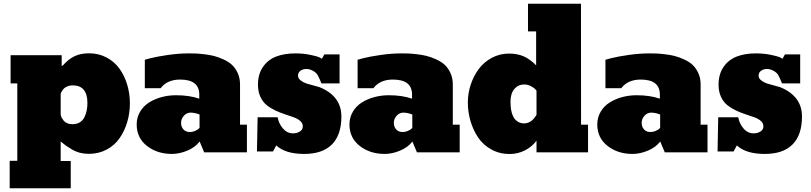

<svg xmlns="http://www.w3.org/2000/svg" viewBox="-20 -821 4372 1035"><path d="M32.2 193.8V45.9H73.2V-371.6H37.1V-523.4H312.5V-466.8H317.4Q348.6 -502 381.6 -517.8Q414.6 -533.7 460 -533.7Q511.7 -533.7 554.2 -511.2Q596.7 -488.8 623.8 -451.2Q650.9 -413.6 665.5 -365.2Q680.2 -316.9 680.2 -264.2Q680.2 -211.9 666 -163.8Q651.9 -115.7 625.2 -76.9Q598.6 -38.1 555.4 -14.9Q512.2 8.3 459 8.3Q433.6 8.3 411.4 2.7Q389.2 -2.9 367.9 -15.4Q346.7 -27.8 336.9 -34.9Q327.1 -42 307.1 -58.1V46.9H361.3V193.8ZM308.1 -198.2Q309.1 -192.9 313.2 -185.3Q317.4 -177.7 323.7 -169.9Q330.1 -162.1 342.3 -156.7Q354.5 -151.4 370.1 -151.4Q393.6 -151.4 410.2 -161.6Q426.8 -171.9 435.3 -189.5Q443.8 -207 447.5 -225.8Q451.2 -244.6 451.2 -266.1Q451.2 -360.8 371.6 -360.8Q356.4 -360.8 344.5 -356Q332.5 -351.1 325.9 -345Q319.3 -338.9 314.5 -330.8Q309.6 -322.8 308.6 -319.8Q307.6 -316.9 307.1 -314.9V-203.6Z M716.8 -150.4Q716.8 -188 735.1 -218.8Q753.4 -249.5 783.7 -268.6Q814 -287.6 851.3 -297.6Q888.7 -307.6 929.2 -307.6Q1000.5 -307.6 1054.2 -289.1V-311Q1054.2 -392.1 951.2 -392.1Q881.3 -392.1 846.2 -345.7H760.7V-499L793.5 -507.8Q826.2 -516.1 885.3 -524.7Q944.3 -533.2 996.6 -533.2Q1016.6 -533.2 1032.7 -532.7Q1048.8 -532.2 1079.3 -528.8Q1109.9 -525.4 1133.5 -519.3Q1157.2 -513.2 1184.8 -500.7Q1212.4 -488.3 1230.7 -471.2Q1249 -454.1 1261.5 -427Q1273.9 -399.9 1273.9 -366.2V-148.9H1311V0H1080.6L1056.2 -58.1Q1031.7 -26.4 989.3 -8.8Q946.8 8.8 906.7 8.8Q827.6 8.8 772.2 -34.4Q716.8 -77.6 716.8 -150.4ZM956.1 -159.2Q956.1 -137.2 968.8 -123.3Q981.4 -109.4 1002.9 -109.4Q1018.6 -109.4 1032.2 -115.7Q1045.9 -122.1 1049.8 -125.7Q1053.7 -129.4 1055.7 -131.8V-203.6L1048.8 -206.1Q1042 -209 1030 -211.4Q1018.1 -213.9 1007.3 -213.9Q986.3 -213.9 971.2 -197Q956.1 -180.2 956.1 -159.2Z M1712.4 -371.6 1708.5 -381.8Q1704.1 -392.1 1698.7 -403.8Q1693.4 -415.5 1691.4 -418Q1682.1 -431.6 1665 -440.4Q1647.9 -449.2 1631.3 -449.2Q1613.3 -449.2 1599.9 -439.7Q1586.4 -430.2 1586.4 -413.1Q1586.4 -398.4 1601.1 -387.2Q1615.7 -376 1632.8 -370.6Q1649.9 -365.2 1672.9 -359.4Q1695.8 -353.5 1702.6 -351.1Q1820.3 -303.2 1820.3 -192.9Q1820.3 -93.8 1769.5 -42.5Q1718.8 8.8 1619.6 8.8Q1518.1 8.8 1469.2 -37.1L1451.7 -4.4H1365.2L1368.7 -189H1476.6Q1482.4 -155.3 1504.9 -128.7Q1527.3 -102.1 1559.6 -102.1Q1579.6 -102.1 1595.9 -111.8Q1612.3 -121.6 1612.3 -140.1Q1612.3 -156.7 1598.9 -168.7Q1585.4 -180.7 1564.2 -188.5Q1543 -196.3 1517.1 -204.6Q1491.2 -212.9 1465.6 -224.9Q1439.9 -236.8 1418.7 -253.4Q1397.5 -270 1384 -298.3Q1370.6 -326.7 1370.6 -364.3Q1370.6 -421.4 1397.5 -460.2Q1424.3 -499 1468.5 -516.1Q1512.7 -533.2 1571.8 -533.2Q1616.7 -533.2 1653.8 -525.1Q1690.9 -517.1 1700.7 -512.5Q1710.4 -507.8 1715.3 -504.4L1728.5 -527.8H1810.5V-371.6Z M1863.8 -150.4Q1863.8 -188 1882.1 -218.8Q1900.4 -249.5 1930.7 -268.6Q1960.9 -287.6 1998.3 -297.6Q2035.6 -307.6 2076.2 -307.6Q2147.5 -307.6 2201.2 -289.1V-311Q2201.2 -392.1 2098.1 -392.1Q2028.3 -392.1 1993.2 -345.7H1907.7V-499L1940.4 -507.8Q1973.1 -516.1 2032.2 -524.7Q2091.3 -533.2 2143.6 -533.2Q2163.6 -533.2 2179.7 -532.7Q2195.8 -532.2 2226.3 -528.8Q2256.8 -525.4 2280.5 -519.3Q2304.2 -513.2 2331.8 -500.7Q2359.4 -488.3 2377.7 -471.2Q2396 -454.1 2408.4 -427Q2420.9 -399.9 2420.9 -366.2V-148.9H2458V0H2227.5L2203.1 -58.1Q2178.7 -26.4 2136.2 -8.8Q2093.8 8.8 2053.7 8.8Q1974.6 8.8 1919.2 -34.4Q1863.8 -77.6 1863.8 -150.4ZM2103 -159.2Q2103 -137.2 2115.7 -123.3Q2128.4 -109.4 2149.9 -109.4Q2165.5 -109.4 2179.2 -115.7Q2192.9 -122.1 2196.8 -125.7Q2200.7 -129.4 2202.6 -131.8V-203.6L2195.8 -206.1Q2189 -209 2177 -211.4Q2165 -213.9 2154.3 -213.9Q2133.3 -213.9 2118.2 -197Q2103 -180.2 2103 -159.2Z M3149.9 0H2872.1V-62.5Q2847.2 -29.3 2809.6 -10.3Q2772 8.8 2728 9.3Q2672.9 9.3 2628.4 -15.4Q2584 -40 2557.1 -80.3Q2530.3 -120.6 2516.1 -168.9Q2502 -217.3 2502 -268.6Q2502 -317.4 2517.3 -364.3Q2532.7 -411.1 2560.5 -448.7Q2588.4 -486.3 2631.1 -509.3Q2673.8 -532.2 2724.1 -532.2Q2769 -532.2 2803 -517.3Q2836.9 -502.4 2870.1 -468.8V-651.9H2826.2V-800.8H3111.8L3112.3 -148.9H3149.9ZM2872.1 -332.5 2864.7 -340.8Q2856.9 -349.1 2840.3 -357.4Q2823.7 -365.7 2806.2 -365.7Q2773.9 -365.7 2752.9 -341.6Q2731.9 -317.4 2731.9 -272.5Q2731.9 -257.3 2733.2 -243.4Q2734.4 -229.5 2739 -212.6Q2743.7 -195.8 2751.5 -184.1Q2759.3 -172.4 2773.2 -164.1Q2787.1 -155.8 2806.2 -155.8Q2818.4 -155.8 2829.8 -160.9Q2841.3 -166 2848.1 -172.1Q2855 -178.2 2861.3 -186.3Q2867.7 -194.3 2869.4 -197.5Q2871.1 -200.7 2872.1 -202.6Z M3199.7 -150.4Q3199.7 -188 3218 -218.8Q3236.3 -249.5 3266.6 -268.6Q3296.9 -287.6 3334.2 -297.6Q3371.6 -307.6 3412.1 -307.6Q3483.4 -307.6 3537.1 -289.1V-311Q3537.1 -392.1 3434.1 -392.1Q3364.3 -392.1 3329.1 -345.7H3243.7V-499L3276.4 -507.8Q3309.1 -516.1 3368.2 -524.7Q3427.2 -533.2 3479.5 -533.2Q3499.5 -533.2 3515.6 -532.7Q3531.7 -532.2 3562.3 -528.8Q3592.8 -525.4 3616.5 -519.3Q3640.1 -513.2 3667.7 -500.7Q3695.3 -488.3 3713.6 -471.2Q3731.9 -454.1 3744.4 -427Q3756.8 -399.9 3756.8 -366.2V-148.9H3793.9V0H3563.5L3539.1 -58.1Q3514.6 -26.4 3472.2 -8.8Q3429.7 8.8 3389.6 8.8Q3310.5 8.8 3255.1 -34.4Q3199.7 -77.6 3199.7 -150.4ZM3439 -159.2Q3439 -137.2 3451.7 -123.3Q3464.4 -109.4 3485.8 -109.4Q3501.5 -109.4 3515.1 -115.7Q3528.8 -122.1 3532.7 -125.7Q3536.6 -129.4 3538.6 -131.8V-203.6L3531.7 -206.1Q3524.9 -209 3512.9 -211.4Q3501 -213.9 3490.2 -213.9Q3469.2 -213.9 3454.1 -197Q3439 -180.2 3439 -159.2Z M4195.3 -371.6 4191.4 -381.8Q4187 -392.1 4181.6 -403.8Q4176.3 -415.5 4174.3 -418Q4165 -431.6 4147.9 -440.4Q4130.9 -449.2 4114.3 -449.2Q4096.2 -449.2 4082.8 -439.7Q4069.3 -430.2 4069.3 -413.1Q4069.3 -398.4 4084 -387.2Q4098.6 -376 4115.7 -370.6Q4132.8 -365.2 4155.8 -359.4Q4178.7 -353.5 4185.5 -351.1Q4303.2 -303.2 4303.2 -192.9Q4303.2 -93.8 4252.4 -42.5Q4201.7 8.8 4102.5 8.8Q4001 8.8 3952.1 -37.1L3934.6 -4.4H3848.1L3851.6 -189H3959.5Q3965.3 -155.3 3987.8 -128.7Q4010.3 -102.1 4042.5 -102.1Q4062.5 -102.1 4078.9 -111.8Q4095.2 -121.6 4095.2 -140.1Q4095.2 -156.7 4081.8 -168.7Q4068.4 -180.7 4047.1 -188.5Q4025.9 -196.3 4000 -204.6Q3974.1 -212.9 3948.5 -224.9Q3922.9 -236.8 3901.6 -253.4Q3880.4 -270 3866.9 -298.3Q3853.5 -326.7 3853.5 -364.3Q3853.5 -421.4 3880.4 -460.2Q3907.2 -499 3951.4 -516.1Q3995.6 -533.2 4054.7 -533.2Q4099.6 -533.2 4136.7 -525.1Q4173.8 -517.1 4183.6 -512.5Q4193.4 -507.8 4198.2 -504.4L4211.4 -527.8H4293.5V-371.6Z"/></svg>

Font: Bevan
Style: Regular
Weight: 400
Foundry: vernon adams
Version: Version 1.000